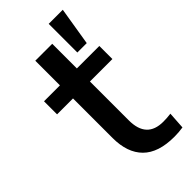

<svg xmlns="http://www.w3.org/2000/svg" viewBox="-228 -754 810 810"><g transform="rotate(-45 176.5 -349.0)"><path d="M335 -705 307 -534H251V-705ZM346 -74 341 3Q316 7 289 7Q194 7 147.5 -39.5Q101 -86 101 -174V-410H6V-488H101V-635H202V-488H336V-410H202V-178Q202 -71 301 -71Q324 -71 346 -74Z"/></g></svg>

Font: wassup Sans
Style: Medium
Weight: 600
Version: Version 2.001